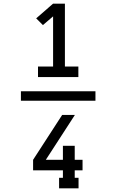

<svg xmlns="http://www.w3.org/2000/svg" viewBox="-20 -868 640 1056"><path d="M189 -444V-502H272V-778L216 -730L179 -767L272 -848H337V-502H411V-444ZM505 -314H95V-366H505ZM305 168V110H326V69H162V11L322 -236H392L232 11H326V-66H391V11H434V69H391V110H412V168Z"/></svg>

Font: Iosevka HT Extended
Style: Regular
Weight: 400
Width: 7
Monospace: yes
Designer: Belleve Invis
Foundry: Belleve Invis
Version: Version 32.3.0; ttfautohint (v1.8.4)